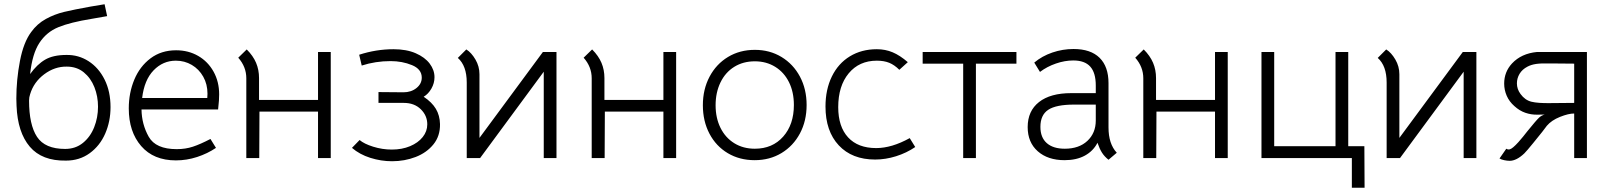

<svg xmlns="http://www.w3.org/2000/svg" viewBox="-20 -745 7579 905"><path d="M58 -246Q57 -257 57 -280Q57 -369 74 -457.5Q91 -546 127 -594Q155 -633 196 -655.5Q237 -678 283 -689Q329 -700 407 -714Q429 -717 473 -725L485 -669L411 -656Q312 -640 255.5 -617Q199 -594 165.5 -542.5Q132 -491 122 -396Q155 -442 193 -464Q231 -486 293 -486Q350 -487 397.5 -456.5Q445 -426 473 -370Q501 -314 501 -240Q501 -173 476 -115.5Q451 -58 403 -23Q355 12 291 12Q178 14 120.5 -53.5Q63 -121 58 -246ZM442 -242Q442 -291 425 -334Q408 -377 375 -404Q342 -431 295 -431Q238 -432 188.5 -395Q139 -358 122 -301Q117 -287 117 -271Q117 -157 154.5 -100Q192 -43 287 -43Q336 -43 371 -71.5Q406 -100 424 -145.5Q442 -191 442 -242Z M813 -42Q854 -42 889 -53.5Q924 -65 972 -90L998 -48Q958 -21 909 -5Q860 11 809 11Q704 11 645.5 -56.5Q587 -124 587 -234Q587 -307 613 -369.5Q639 -432 689.5 -470Q740 -508 810 -508Q868 -508 914 -481.5Q960 -455 986.5 -407.5Q1013 -360 1013 -300Q1013 -284 1012 -271.5Q1011 -259 1010 -250L1008 -229H647Q648 -159 681 -100.5Q714 -42 813 -42ZM957 -283Q958 -290 958 -303Q958 -348 938 -383.5Q918 -419 884 -439Q850 -459 809 -459Q748 -459 704 -413.5Q660 -368 650 -283Z M1539 0H1479V-219H1203L1202 0H1141V-376Q1141 -430 1103 -473L1143 -512Q1173 -482 1187 -449Q1201 -416 1201 -377V-274H1479V-500H1539Z M1639 -48 1675 -85Q1696 -67 1739 -53.5Q1782 -40 1827 -40Q1875 -40 1913 -56Q1951 -72 1972.5 -99Q1994 -126 1994 -159Q1994 -200 1963.5 -230Q1933 -260 1883 -260H1764V-311L1882 -310Q1918 -310 1943 -330Q1968 -350 1968 -379Q1968 -419 1922 -438Q1876 -457 1821 -457Q1750 -457 1685 -436L1673 -487Q1753 -513 1835 -513Q1896 -513 1939.5 -494Q1983 -475 2005.5 -445Q2028 -415 2028 -381Q2028 -353 2013.5 -327.5Q1999 -302 1977 -289Q2016 -263 2034.5 -232Q2053 -201 2054 -160Q2055 -104 2023 -64.5Q1991 -25 1939 -5Q1887 15 1828 15Q1776 15 1725.5 -1Q1675 -17 1639 -48Z M2539 -500H2603V0H2543V-407L2243 0H2180V-356Q2180 -435 2138 -472L2178 -512Q2202 -497 2221 -464.5Q2240 -432 2240 -395V-95Z M3167 0H3107V-219H2831L2830 0H2769V-376Q2769 -430 2731 -473L2771 -512Q2801 -482 2815 -449Q2829 -416 2829 -377V-274H3107V-500H3167Z M3293 -249Q3293 -324 3324.5 -383.5Q3356 -443 3411.5 -476.5Q3467 -510 3538 -510Q3608 -510 3663.5 -476.5Q3719 -443 3750.5 -384Q3782 -325 3782 -250Q3782 -175 3750.5 -116Q3719 -57 3663.5 -23.5Q3608 10 3537 10Q3466 10 3410.5 -23Q3355 -56 3324 -115Q3293 -174 3293 -249ZM3722 -250Q3722 -311 3699 -357.5Q3676 -404 3634 -430Q3592 -456 3538 -456Q3483 -456 3441 -430Q3399 -404 3376 -356.5Q3353 -309 3353 -249Q3353 -189 3376 -142.5Q3399 -96 3441 -70Q3483 -44 3538 -44Q3621 -44 3671.5 -101Q3722 -158 3722 -250Z M3871 -243Q3871 -323 3901 -384.5Q3931 -446 3986 -479.5Q4041 -513 4113 -513Q4153 -513 4187.5 -498.5Q4222 -484 4259 -452L4219 -416Q4196 -439 4171.5 -449Q4147 -459 4113 -459Q4030 -459 3980.5 -399.5Q3931 -340 3931 -240Q3931 -148 3977.5 -97.5Q4024 -47 4110 -47Q4183 -47 4268 -94L4294 -52Q4253 -24 4203.5 -8.5Q4154 7 4105 7Q3996 7 3933.5 -60Q3871 -127 3871 -243Z M4520 -445H4329V-500H4771V-445H4580V0H4520Z M5153 -72Q5133 -33 5093.5 -11.5Q5054 10 4998 10Q4919 10 4871.5 -32Q4824 -74 4824 -146Q4824 -222 4877.5 -264Q4931 -306 5029 -306H5145V-342Q5145 -402 5119 -431Q5093 -460 5039 -460Q4999 -460 4957 -445.5Q4915 -431 4882 -406L4855 -450Q4892 -481 4940.5 -497.5Q4989 -514 5040 -514Q5121 -514 5163 -472.5Q5205 -431 5205 -353V-144Q5205 -67 5244 -25L5205 8Q5186 -7 5174.5 -25Q5163 -43 5153 -72ZM5145 -177V-252H5043Q4958 -252 4921 -227.5Q4884 -203 4884 -147Q4884 -97 4914 -70.5Q4944 -44 4999 -44Q5066 -44 5105.5 -81Q5145 -118 5145 -177Z M5767 0H5707V-219H5431L5430 0H5369V-376Q5369 -430 5331 -473L5371 -512Q5401 -482 5415 -449Q5429 -416 5429 -377V-274H5707V-500H5767Z M6412 140H6352V0H5926V-500H5986V-56H6275V-500H6335V-56H6411Z M6875 -500H6939V0H6879V-407L6579 0H6516V-356Q6516 -435 6474 -472L6514 -512Q6538 -497 6557 -464.5Q6576 -432 6576 -395V-95Z M7048 2 7080 -44Q7087 -39 7096 -41Q7109 -44 7137 -75Q7160 -101 7179 -126Q7221 -178 7235 -191Q7246 -201 7261 -205Q7254 -205 7225.5 -204.5Q7197 -204 7169.5 -213.5Q7142 -223 7118 -245Q7094 -266 7082 -293.5Q7070 -321 7070 -351Q7070 -406 7107 -446Q7151 -493 7225 -500H7460V0H7400V-210Q7373 -210 7333 -194Q7293 -178 7271 -152L7249 -123Q7237 -108 7207 -71Q7177 -34 7165 -22Q7128 13 7096 13Q7084 13 7070 10Q7056 7 7048 2ZM7289 -259 7400 -260V-445L7287 -446Q7243 -447 7220 -443.5Q7197 -440 7180 -431Q7155 -418 7142.5 -397Q7130 -376 7130 -352Q7130 -325 7147 -302Q7168 -273 7198.5 -265.5Q7229 -258 7289 -259Z"/></svg>

Font: Bellota Text
Style: Regular
Weight: 400
Designer: Kemie Guaida
Foundry: Kemie Guaida
Version: Version 4.001